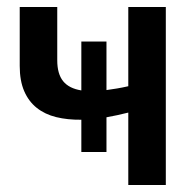

<svg xmlns="http://www.w3.org/2000/svg" viewBox="-20 -530 560 550"><path d="M455 0V-510H347.5V-283C335.8 -280.3 324.9 -278.2 314.8 -276.5C304.6 -274.8 294.7 -273.3 285 -272V-411H213V-271C189.7 -274.7 172.3 -283.4 161 -297.3C149.7 -311.1 144 -331.2 144 -357.5V-510H36.5V-341C36.5 -312.7 40.8 -288.7 49.3 -269C57.8 -249.3 69.8 -233.3 85.3 -221C100.8 -208.7 119.3 -199.8 141 -194.5C162.7 -189.2 186.7 -186.7 213 -187V-94.5H285V-194C305.7 -197.7 326.5 -202.2 347.5 -207.5V0Z"/></svg>

Font: Lato Semibold
Style: Regular
Weight: 600
Designer: Lukasz Dziedzic
Foundry: tyPoland Lukasz Dziedzic
Version: Version 2.006; 2014-01-15